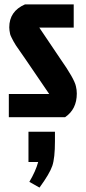

<svg xmlns="http://www.w3.org/2000/svg" viewBox="-20 -531 390 870"><path d="M93 -511H314V-406H158L253 -265Q317 -174 324 -140Q328 -124 328 -107Q328 -36 275 0H20V-105H203L96 -262Q89 -273 74.5 -293Q60 -313 52 -325.5Q44 -338 41 -344Q38 -350 33 -359.5Q28 -369 26 -376Q22 -395 22 -407Q22 -480 93 -511ZM109 203V66H229V109Q229 185 217 220.5Q205 256 159 319L113 293Q142 244 153 203Z"/></svg>

Font: Jockey One
Style: Regular
Weight: 400
Designer: TypeTogether
Foundry: TypeTogether
Version: Version 1.002